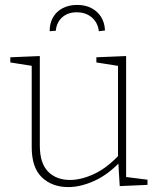

<svg xmlns="http://www.w3.org/2000/svg" viewBox="-20 -754 651 781"><path d="M258 7Q192 7 150.5 -32.5Q109 -72 109 -155V-494L117 -485L22 -500V-521L142 -526V-162Q142 -90 175.5 -56Q209 -22 265 -22Q310 -22 362 -46Q414 -70 464 -123L460 -110V-495L467 -485L372 -500V-521L493 -526V-29L485 -35L580 -23V-2L467 3L461 -97L467 -94Q417 -42 362 -17.5Q307 7 258 7ZM294 -734Q327 -734 352 -721Q377 -708 391.5 -684.5Q406 -661 407 -630L382 -627Q378 -662 353.5 -683Q329 -704 292 -704Q256 -704 233 -683.5Q210 -663 207 -629L182 -627Q182 -659 195.5 -683Q209 -707 234.5 -720.5Q260 -734 294 -734Z"/></svg>

Font: Bitter Thin ExtraLight
Style: Regular
Weight: 250
Version: Version 2.002